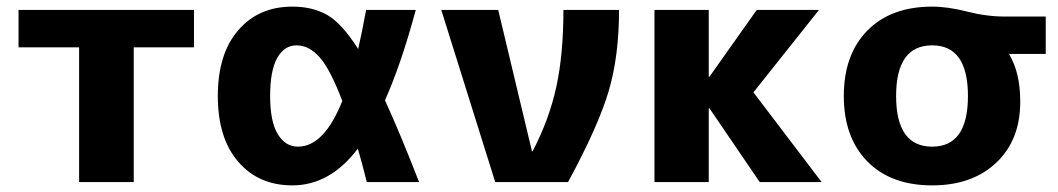

<svg xmlns="http://www.w3.org/2000/svg" viewBox="-20 -550 3195 580"><path d="M384 -407V0H219V-407H36V-520H566V-407Z M1143 -247Q1190 -144 1246 0H1088Q1076 -49 1061 -101Q977 10 863 10Q761 10 699.5 -61.5Q638 -133 638 -260Q638 -387 699.5 -458.5Q761 -530 863 -530Q925 -530 969 -504.5Q1013 -479 1062 -402Q1073 -450 1086 -520H1236Q1192 -357 1143 -247ZM1014 -245Q978 -340 946 -376.5Q914 -413 876 -413Q839 -413 817.5 -375Q796 -337 796 -260Q796 -183 819 -145Q842 -107 880 -107Q959 -107 1014 -245Z M1589 -93Q1639 -189 1660.5 -287.5Q1682 -386 1682 -520H1850Q1850 -380 1818.5 -274Q1787 -168 1696 0H1476L1313 -520H1485L1587 -93Z M2123 -318 2266 -520H2454L2256 -271L2462 0H2275L2123 -223H2121V0H1957V-520H2121V-318Z M3029 -387V-385Q3062 -330 3062 -243Q3062 -127 2989.5 -58.5Q2917 10 2796 10Q2671 10 2600 -62.5Q2529 -135 2529 -260Q2529 -385 2600 -457.5Q2671 -530 2796 -530Q2843 -530 2901.5 -515Q2960 -500 3016 -500H3139V-387ZM2796 -107Q2904 -107 2904 -260Q2904 -413 2796 -413Q2687 -413 2687 -260Q2687 -107 2796 -107Z"/></svg>

Font: M PLUS 1p ExtraBold
Style: Regular
Weight: 800
Version: Version 1.062